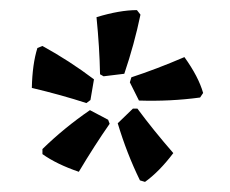

<svg xmlns="http://www.w3.org/2000/svg" viewBox="-20 -764 455 380"><path d="M178 -617Q177 -670 171 -730Q217 -744 251 -744L258 -735Q246 -677 226 -618L185 -613ZM43 -590Q44 -637 54 -669L64 -673Q117 -644 166 -607L159 -566L151 -560Q102 -576 43 -590ZM237 -601 240 -611Q289 -627 345 -651Q373 -612 382 -580L376 -571Q317 -563 255 -565ZM257 -407Q231 -460 213 -520L243 -549H252Q283 -507 323 -461Q295 -424 267 -404ZM64 -459V-469Q107 -511 158 -546L194 -527L197 -519Q167 -476 136 -424Q92 -439 64 -459Z"/></svg>

Font: Alegreya
Style: Bold
Weight: 700
Designer: Juan Pablo del Peral
Foundry: Huerta Tipografica
Version: Version 2.008; ttfautohint (v1.8)